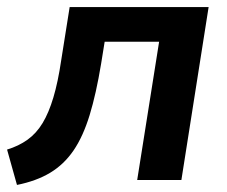

<svg xmlns="http://www.w3.org/2000/svg" viewBox="-26 -509 643 543"><path d="M22 14 -6 -86Q27 -96 52 -114Q77 -132 94.5 -161Q112 -190 125 -233.5Q138 -277 147 -338L171 -489H564L487 0H362L424 -391H270L260 -329Q246 -244 227.5 -183.5Q209 -123 182 -83.5Q155 -44 116 -20.5Q77 3 22 14Z"/></svg>

Font: Nunito Sans 12pt ExtraLight
Style: Italic
Weight: 200
Italic angle: -9°
Designer: Vernon Adams
Foundry: Vernon Adams
Version: Version 3.101;gftools[0.9.27]